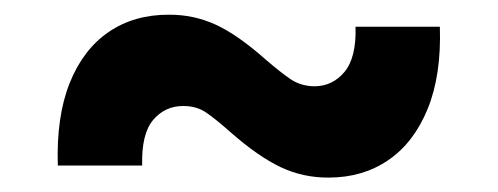

<svg xmlns="http://www.w3.org/2000/svg" viewBox="-20 -425 687 265"><path d="M59.8 -196.5Q57.6 -263.8 76.1 -310.2Q94.6 -356.6 129.9 -380.8Q165.1 -404.9 213.3 -404.7Q247 -404.9 277.4 -391.1Q307.9 -377.2 346.7 -342.8Q367.3 -325 381.4 -315.5Q395.5 -306.1 414.1 -305.9Q439.1 -306.1 455.5 -325.8Q472 -345.6 470.7 -388.1H587.1Q589.3 -321.3 570.2 -274.6Q551.1 -227.9 515.8 -203.9Q480.6 -179.9 433.6 -179.9Q398.1 -179.7 367.2 -194.4Q336.3 -209.1 299 -241.8Q277 -261.3 264 -270Q251.1 -278.7 232.8 -278.7Q207.8 -278.7 191.5 -259.6Q175.1 -240.5 176.2 -196.5Z"/></svg>

Font: Inter Tight
Style: Regular
Weight: 400
Designer: Rasmus Andersson
Foundry: rsms
Version: Version 3.002